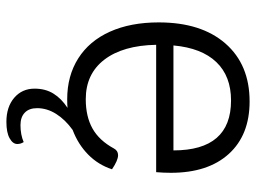

<svg xmlns="http://www.w3.org/2000/svg" viewBox="-120 -480 800 600"><g transform="rotate(90 280.0 -180.0)"><path d="M518 -268H120Q122 -164 166.5 -106Q211 -48 290 -48Q344 -48 381.5 -69Q419 -90 444 -136Q451 -149 465 -149Q481 -149 509 -130Q495 -87 463 -55.5Q431 -24 386 -7Q354 16 336 44.5Q318 73 318 104Q318 129 332 142.5Q346 156 371 156Q401 156 424 146Q430 155 430 166Q430 180 412 190Q394 200 361 200Q314 200 285.5 175.5Q257 151 257 112Q257 78 272.5 53Q288 28 317 9Q308 10 290 10Q217 10 162.5 -24.5Q108 -59 79 -123.5Q50 -188 50 -276Q50 -409 116 -484.5Q182 -560 297 -560Q402 -560 461 -495Q520 -430 520 -314Q520 -291 518 -268ZM450 -322Q450 -502 294 -502Q218 -502 174 -456Q130 -410 122 -322Z"/></g></svg>

Font: Krub
Style: Regular
Weight: 400
Designer: Ekaluck Peanpanawate
Foundry: Cadson Demak Co.,Ltd.
Version: Version 1.000; ttfautohint (v1.6)